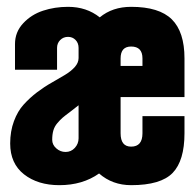

<svg xmlns="http://www.w3.org/2000/svg" viewBox="-20 -542 571 562"><path d="M333 -151.9Q333 -112.8 363.8 -112.8Q397 -112.8 397 -151.9V-202.1H520V-151.9Q520 -71.8 485.4 -35.9Q450.7 0 363.8 0Q309.1 0 270 -34.2Q221.7 0 153.8 0Q90.8 0 50.3 -31.7Q9.8 -63.5 9.8 -122.1Q9.8 -157.7 20.8 -187.3Q31.7 -216.8 49.6 -236.3Q67.4 -255.9 88.6 -272Q109.9 -288.1 131.1 -300Q152.3 -312 170.2 -322.8Q188 -333.5 199 -345.9Q210 -358.4 210 -372.1V-401.9Q210 -416 201.2 -425Q192.4 -434.1 179.2 -434.1Q165.5 -434.1 156.2 -424.8Q147 -415.5 147 -401.9V-337.9H23.9V-413.1Q23.9 -448.2 47.9 -473.9Q71.8 -499.5 106 -510.7Q140.1 -522 179.2 -522Q233.4 -522 272 -491.2Q309.1 -522 363.8 -522Q445.8 -522 482.9 -485.4Q520 -448.7 520 -371.1V-257.8H333ZM132.8 -132.8Q132.8 -118.2 144.8 -107.7Q156.7 -97.2 171.9 -97.2Q188 -97.2 199 -109.1Q210 -121.1 210 -137.2V-233.9Q200.7 -226.1 185.5 -214.8Q170.4 -203.6 163.3 -197.5Q156.2 -191.4 147.9 -181.6Q139.6 -171.9 136.2 -160.2Q132.8 -148.4 132.8 -132.8ZM333 -349.1H397V-371.1Q397 -405.8 363.8 -405.8Q333 -405.8 333 -371.1Z"/></svg>

Font: Quaderni
Style: Regular
Weight: 400
Designer: Romain Laurent, Daphné Lejeune, Alexandre D’Hubert
Foundry: ESAD Valence
Version: Version 1.000;FEAKit 1.0